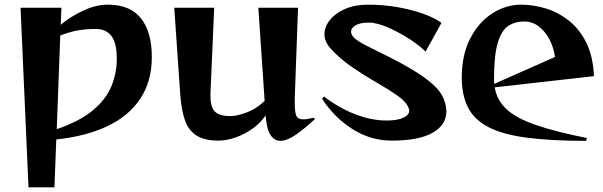

<svg xmlns="http://www.w3.org/2000/svg" viewBox="-20 -590 2582 822"><path d="M102 212 68 -557H243L240 -484Q280 -518 335 -544Q390 -570 442 -570Q537 -570 583.5 -511.5Q630 -453 630 -346Q630 -241 580 -166.5Q530 -92 438 -49Q346 -6 221 7L213 212ZM223 -37Q322 -71 378 -118Q434 -165 457 -221Q480 -277 480 -338Q480 -406 457 -436Q434 -466 390 -466Q350 -466 314.5 -460Q279 -454 238 -438Z M1328 -80Q1285 -40 1247 -13.5Q1209 13 1180 13Q1155 13 1138.5 -11.5Q1122 -36 1117 -96Q1097 -65 1063 -40.5Q1029 -16 990 -2Q951 12 916 12Q855 12 821 -10Q787 -32 772 -74.5Q757 -117 752 -181L726 -557H897L881 -189V-177Q881 -133 899.5 -113Q918 -93 966 -93Q994 -93 1035 -108Q1076 -123 1113 -158L1086 -557H1256L1242 -173V-146Q1242 -110 1248.5 -94.5Q1255 -79 1279 -79Q1287 -79 1298.5 -81Q1310 -83 1324 -86Z M1802 -369Q1776 -395 1736 -421Q1696 -447 1654.5 -466.5Q1613 -486 1582 -491Q1575 -493 1568 -493Q1561 -493 1554 -493Q1523 -493 1503 -482Q1483 -471 1483 -454Q1483 -438 1503 -422Q1523 -407 1563.5 -387Q1604 -367 1653 -342.5Q1702 -318 1750 -289Q1798 -260 1834 -228Q1870 -196 1882 -160Q1891 -135 1891 -113Q1891 -55 1832 -21.5Q1773 12 1657 12Q1566 12 1488 -38Q1410 -88 1359 -167L1367 -177Q1429 -129 1499 -101.5Q1569 -74 1636 -74Q1681 -74 1706.5 -86Q1732 -98 1732 -116Q1732 -120 1730 -126Q1720 -154 1682 -180.5Q1644 -207 1592.5 -236.5Q1541 -266 1487.5 -302.5Q1434 -339 1392 -386Q1369 -414 1369 -443Q1369 -475 1392 -504Q1415 -533 1457 -551.5Q1499 -570 1555 -570Q1623 -570 1684 -559Q1745 -548 1793.5 -530.5Q1842 -513 1870 -492Z M2489 13Q2335 13 2232 -1Q2129 -15 2069 -47Q2009 -79 1983 -131Q1957 -183 1957 -258Q1957 -355 1993 -425Q2029 -495 2087.5 -532.5Q2146 -570 2211 -570Q2263 -570 2316 -554Q2369 -538 2415 -502Q2461 -466 2490 -407.5Q2519 -349 2523 -264L2098 -216Q2107 -161 2148.5 -122.5Q2190 -84 2274 -55Q2358 -26 2493 1ZM2356 -346Q2351 -385 2333 -420Q2315 -455 2287 -476.5Q2259 -498 2225 -498Q2185 -498 2156 -479Q2127 -460 2111 -406.5Q2095 -353 2095 -250Q2095 -245 2095 -240.5Q2095 -236 2096 -231Z"/></svg>

Font: Reggae One
Style: Regular
Weight: 400
Designer: Fontworks Inc.
Foundry: Fontworks Inc.
Version: Version 1.100